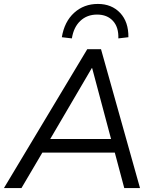

<svg xmlns="http://www.w3.org/2000/svg" viewBox="-39 -955 788 975"><path d="M-19 0 404 -705H474L672 0H592L544 -180H176L70 0ZM427 -609 216 -249H525L429 -609ZM326 -760 275 -766Q288 -845 337.5 -890Q387 -935 458 -935Q528 -935 571 -889.5Q614 -844 613 -766L562 -760Q564 -817 534.5 -849Q505 -881 454 -881Q403 -881 369 -849Q335 -817 326 -760Z"/></svg>

Font: Nunito Sans
Style: Italic
Weight: 400
Italic angle: -9°
Designer: Vernon Adams
Foundry: Vernon Adams
Version: Version 3.006; ttfautohint (v1.8.3)